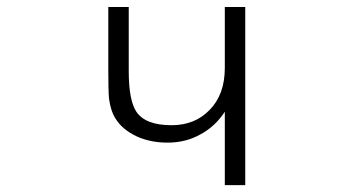

<svg xmlns="http://www.w3.org/2000/svg" viewBox="-20 -539 1040 560"><path d="M695.3 -518.6H635.7V-340.8Q635.7 -263.7 591.8 -218.8Q548.8 -173.8 480.5 -173.8Q404.3 -173.8 377.9 -212.9Q355.5 -246.1 355.5 -332V-518.6H295.9V-331.1Q295.9 -274.4 297.9 -252Q302.7 -214.8 317.4 -192.4Q336.9 -161.1 377.9 -141.6Q418 -123 468.8 -123Q521.5 -123 563.5 -146.5Q606.4 -168.9 635.7 -212.9V1H695.3Z"/></svg>

Font: DotumChe
Style: Regular
Weight: 400
Monospace: yes
Version: Version 2.21